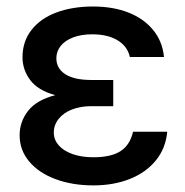

<svg xmlns="http://www.w3.org/2000/svg" viewBox="-20 -557 566 587"><path d="M148.9 -266.1Q95.7 -280.8 72.3 -312.3Q48.8 -343.8 48.8 -381.8Q48.8 -430.2 76.2 -465.3Q103.5 -500.5 152.3 -518.8Q201.2 -537.1 264.6 -537.1Q325.7 -537.1 372.8 -518.6Q419.9 -500 448.2 -465.3Q476.6 -430.7 481.4 -382.8H377Q370.1 -415 339.8 -433.6Q309.6 -452.1 261.7 -452.1Q228.5 -452.1 203.6 -442.6Q178.7 -433.1 165.5 -416.5Q152.3 -399.9 152.3 -378.9Q152.3 -347.7 179.7 -330.1Q207 -312.5 258.8 -312.5H326.2V-232.4H258.8Q226.1 -232.4 200 -222.2Q173.8 -211.9 159.2 -193.4Q144.5 -174.8 144.5 -151.4Q144.5 -129.9 159.4 -112.8Q174.3 -95.7 201.9 -85.9Q229.5 -76.2 265.6 -76.2Q319.8 -76.2 348.9 -95.2Q377.9 -114.3 386.7 -154.3H491.2Q486.8 -104 456.8 -66.9Q426.8 -29.8 377.2 -10Q327.6 9.8 265.6 9.8Q201.2 9.8 149.9 -9.3Q98.6 -28.3 69.3 -63.2Q40 -98.1 40 -143.6Q40 -184.6 65.7 -217.8Q91.3 -251 148.9 -266.1Z"/></svg>

Font: Pretendard GOV Medium
Style: Regular
Weight: 500
Designer: Base glyphs from Inter by Rasmus Andersson; Hangeul glyphs from Noto Sans CJK(Source Han Sans) by Jang Soo-young and Kan
Foundry: Kil Hyung-jin
Version: Version 1.309